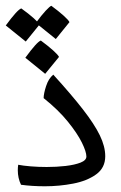

<svg xmlns="http://www.w3.org/2000/svg" viewBox="-28 -652 422 671"><path d="M128.9 -1Q84 -1 45.4 -6.3Q34.2 -29.8 34.2 -57.1Q34.2 -66.9 35.6 -76.2Q52.7 -72.8 79.6 -70.6Q106.4 -68.4 135.3 -68.4Q169.4 -68.4 201.2 -72Q232.9 -75.7 253.4 -83.7Q273.9 -91.8 273.9 -105Q273.9 -121.6 258.1 -153.8Q242.2 -186 209.2 -226.8Q176.3 -267.6 124.5 -309.1Q124.5 -324.7 133.1 -351.1Q141.6 -377.4 158.2 -391.1Q221.7 -321.3 261.7 -269.8Q301.8 -218.3 320.8 -179.2Q339.8 -140.1 339.8 -106Q339.8 -65.4 307.9 -42.5Q275.9 -19.5 227.5 -10.3Q179.2 -1 128.9 -1ZM62 -506.8 -7.8 -563Q32.7 -618.2 46.4 -622.6Q72.3 -604 89.6 -588.6Q106.9 -573.2 109.9 -565.9ZM167 -515.6 97.2 -571.8Q117.2 -599.1 131.6 -614.5Q146 -629.9 151.4 -631.8Q177.2 -612.8 194.3 -597.4Q211.4 -582 214.8 -574.7ZM129.9 -394 60.5 -450.2Q101.1 -505.9 114.7 -510.3Q140.6 -491.2 157.7 -475.8Q174.8 -460.4 178.2 -453.1Z"/></svg>

Font: Harmattan
Style: Regular
Weight: 400
Designer: George W. Nuss III and SIL International
Foundry: SIL International
Version: Version 4.000